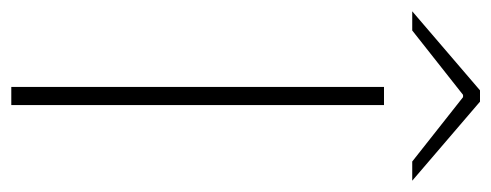

<svg xmlns="http://www.w3.org/2000/svg" viewBox="-319 -585 870 340"><g transform="rotate(90 116.0 -415.0)"><path d="M100 0V-660H132V0ZM-34 -710 106 -830H126L266 -710H232L118 -800H114L0 -710Z"/></g></svg>

Font: Source Sans 3
Style: Regular
Weight: 200
Designer: Paul D. Hunt
Foundry: Adobe
Version: Version 3.046;hotconv 1.0.118;makeotfexe 2.5.65603